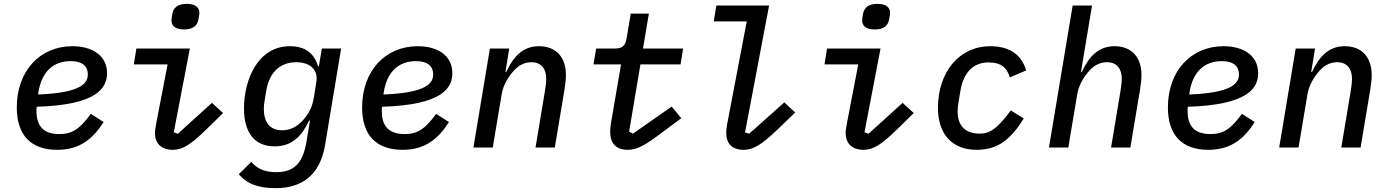

<svg xmlns="http://www.w3.org/2000/svg" viewBox="-20 -769 7242 1001"><path d="M278.4 12.1C394.9 12.1 463.8 -44 520.2 -132.8L453.5 -175.4C397 -98 357.6 -70 289.4 -70C194.2 -70 170.1 -125 170.1 -191.4C170.1 -194.2 170.1 -203.1 171.2 -212.4C488.6 -221.9 538 -311.8 538 -387.8C538 -479.8 460.2 -528.1 358 -528.1C186.4 -528.1 67.5 -397.4 67.5 -208.8C67.5 -64.3 141 12.1 278.4 12.1ZM178.6 -276.3 180.4 -287.6C196.7 -395.2 258.2 -450.3 348.4 -450.3C413 -450.3 437.9 -420.5 437.9 -381.7C437.9 -337.4 408.4 -285.2 178.6 -276.3Z M939.6 -615.4C986.5 -615.4 1009.6 -635.3 1014.9 -669.4C1017.8 -685.4 1019.5 -694.2 1019.5 -702.1C1019.5 -727.6 1002.1 -748.9 953.5 -748.9C907 -748.9 883.9 -729 878.2 -695C875.7 -679 873.9 -670.1 873.9 -662.3C873.9 -636.7 891 -615.4 939.6 -615.4ZM677.6 -433.2H853.7L794.7 -127.1C790.8 -105.5 788 -89.8 788 -74.2C788 -23.1 820 12.1 880.7 12.1C933.9 12.1 977.3 -17 1062.1 -100.5L1143.1 -179.7L1084.9 -232.6L907.3 -71.7L886 -79.2L969.8 -516H691.1Z M1416.2 212C1553.3 212 1648.1 144.9 1674.7 -12.1L1758.5 -516H1658L1642.4 -424H1637.8C1618.6 -491.1 1570.3 -528.1 1491.8 -528.1C1324.9 -528.1 1252.1 -354.8 1252.1 -203.5C1252.1 -81 1304 -6 1411.6 -6C1502.1 -6 1552.9 -58.6 1591.6 -140.3H1596.2L1577.4 -28.1C1557.5 90.2 1505.7 128.6 1418.3 128.6C1361.2 128.6 1318.9 110.1 1290.1 74.9L1225.1 139.2C1267 190.3 1328.8 212 1416.2 212ZM1355.5 -201.3C1355.5 -217.7 1357.2 -230.8 1360.1 -247.2L1368.3 -296.9C1382.8 -384.9 1434.7 -444.6 1524.1 -444.6C1596.9 -444.6 1639.9 -405.5 1629.3 -341.6L1615.1 -253.9C1606.2 -200.6 1578.8 -163.7 1560.7 -143.5C1528.1 -106.5 1491.8 -89.8 1451 -89.8C1386.4 -89.8 1355.5 -132.1 1355.5 -201.3Z M2078.8 12.1C2195.3 12.1 2264.2 -44 2320.7 -132.8L2253.9 -175.4C2197.4 -98 2158 -70 2089.8 -70C1994.7 -70 1970.5 -125 1970.5 -191.4C1970.5 -194.2 1970.5 -203.1 1971.6 -212.4C2289.1 -221.9 2338.4 -311.8 2338.4 -387.8C2338.4 -479.8 2260.7 -528.1 2158.4 -528.1C1986.9 -528.1 1867.9 -397.4 1867.9 -208.8C1867.9 -64.3 1941.4 12.1 2078.8 12.1ZM1979 -276.3 1980.8 -287.6C1997.2 -395.2 2058.6 -450.3 2148.8 -450.3C2213.4 -450.3 2238.3 -420.5 2238.3 -381.7C2238.3 -337.4 2208.8 -285.2 1979 -276.3Z M2549 0 2595.9 -279.8C2604.8 -333.1 2638.5 -376.4 2650.9 -391.7C2677.9 -424.4 2709.2 -444.6 2750.7 -444.6C2804 -444.6 2827.8 -408 2827.8 -358.3C2827.8 -342.7 2825.6 -322.8 2822.1 -301.1L2772 0H2872.5L2922.6 -299.7C2927.9 -331 2930.4 -356.2 2930.4 -378.9C2930.4 -468.4 2880.7 -528.1 2789.8 -528.1C2707.4 -528.1 2657.7 -476.2 2619.3 -393.8H2615.1L2634.9 -516H2534.1L2448.2 0Z M3252.8 12.1C3303.6 12.1 3346.2 -13.5 3436.8 -82L3532 -152.7L3481.9 -213.4L3280.2 -72.4L3259.9 -82.7L3318.9 -433.2H3528.1L3541.5 -516H3332.4L3362.9 -698.2H3268.5L3246.4 -567.1C3240.1 -529.1 3222.7 -516 3185.7 -516H3088.1L3074.2 -433.2H3217.7L3165.5 -127.8C3162.3 -110.4 3161.2 -92 3161.2 -80.3C3161.2 -22.4 3192.1 12.1 3252.8 12.1Z M3856.9 12.1C3906.6 12.1 3949.2 -12.4 4036.2 -96.2L4125.7 -182.5L4068.9 -235.1L3885.7 -71.7L3864.3 -78.5L3989.7 -740.1H3714.8L3701 -657.3H3873.2L3771.3 -123.2C3767.4 -103.7 3766.3 -88.4 3766.3 -75.3C3766.3 -23.8 3793.3 12.1 3856.9 12.1Z M4540.5 -615.4C4587.4 -615.4 4610.4 -635.3 4615.8 -669.4C4618.6 -685.4 4620.4 -694.2 4620.4 -702.1C4620.4 -727.6 4603 -748.9 4554.3 -748.9C4507.8 -748.9 4484.7 -729 4479 -695C4476.6 -679 4474.8 -670.1 4474.8 -662.3C4474.8 -636.7 4491.8 -615.4 4540.5 -615.4ZM4278.4 -433.2H4454.5L4395.6 -127.1C4391.7 -105.5 4388.8 -89.8 4388.8 -74.2C4388.8 -23.1 4420.8 12.1 4481.5 12.1C4534.8 12.1 4578.1 -17 4663 -100.5L4744 -179.7L4685.7 -232.6L4508.2 -71.7L4486.9 -79.2L4570.7 -516H4291.9Z M5072.1 12.1C5185.4 12.1 5251.4 -45.5 5317.5 -151.3L5250 -193.2C5170.8 -85.6 5131.4 -72.4 5086.6 -72.4C5014.6 -72.4 4972.7 -111.5 4972.7 -187.9C4972.7 -202.1 4973.7 -215.9 4977.3 -235.8L4987.2 -295.8C5003.2 -391.7 5055 -443.5 5132.8 -443.5C5194.6 -443.5 5227.3 -421.9 5245 -365.4L5329.5 -401.6C5310 -473 5254.6 -528.1 5142.8 -528.1C4983.3 -528.1 4870 -396 4870 -206C4870 -73.9 4940.3 12.1 5072.1 12.1Z M5448.9 0H5549.7L5596.6 -279.8C5605.5 -333.1 5639.2 -376.4 5651.6 -391.7C5678.6 -424.4 5709.9 -444.6 5751.4 -444.6C5804.7 -444.6 5828.5 -408 5828.5 -358.3C5828.5 -342.7 5826.3 -322.8 5822.8 -301.1L5772.7 0H5873.2L5923.3 -299.7C5928.6 -331 5931.1 -356.2 5931.1 -378.9C5931.1 -468.4 5881.4 -528.1 5790.5 -528.1C5708.1 -528.1 5658.4 -476.2 5620 -393.8H5615.8L5673.3 -740.1H5572.4Z M6279.8 12.1C6396.3 12.1 6465.2 -44 6521.7 -132.8L6454.9 -175.4C6398.4 -98 6359 -70 6290.8 -70C6195.7 -70 6171.5 -125 6171.5 -191.4C6171.5 -194.2 6171.5 -203.1 6172.6 -212.4C6490.1 -221.9 6539.4 -311.8 6539.4 -387.8C6539.4 -479.8 6461.6 -528.1 6359.4 -528.1C6187.9 -528.1 6068.9 -397.4 6068.9 -208.8C6068.9 -64.3 6142.4 12.1 6279.8 12.1ZM6180 -276.3 6181.8 -287.6C6198.2 -395.2 6259.6 -450.3 6349.8 -450.3C6414.4 -450.3 6439.3 -420.5 6439.3 -381.7C6439.3 -337.4 6409.8 -285.2 6180 -276.3Z M6750 0 6796.9 -279.8C6805.8 -333.1 6839.5 -376.4 6851.9 -391.7C6878.9 -424.4 6910.2 -444.6 6951.7 -444.6C7005 -444.6 7028.8 -408 7028.8 -358.3C7028.8 -342.7 7026.6 -322.8 7023.1 -301.1L6973 0H7073.5L7123.6 -299.7C7128.9 -331 7131.4 -356.2 7131.4 -378.9C7131.4 -468.4 7081.7 -528.1 6990.8 -528.1C6908.4 -528.1 6858.7 -476.2 6820.3 -393.8H6816.1L6835.9 -516H6735.1L6649.1 0Z"/></svg>

Font: Margiela Mono Italic Medium It
Style: Regular
Weight: 500
Designer: Mike Abbink, Paul van der Laan, Pieter van Rosmalen
Foundry: Bold Monday
Version: Version 2.003 2021